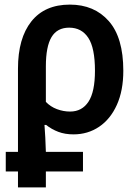

<svg xmlns="http://www.w3.org/2000/svg" viewBox="-20 -573 605 833"><path d="M5 171V86H58V-275Q58 -407 116 -480Q174 -553 283 -553Q389 -553 452 -481.5Q515 -410 515 -266Q515 -180 487 -118Q459 -56 410 -23Q361 10 299 10Q262 10 233 -1Q204 -12 180 -31H173Q175 -7 176.5 24Q178 55 179 86H340V171H179V240H58V171ZM284 -89Q336 -89 364 -132Q392 -175 392 -266Q392 -365 363 -409Q334 -453 280 -453Q228 -453 203.5 -412Q179 -371 179 -285V-131Q199 -110 227 -99.5Q255 -89 284 -89Z"/></svg>

Font: Noto Sans SemiCondensed SemiBold
Style: Regular
Weight: 600
Width: 4
Designer: Monotype Design Team
Foundry: Monotype Imaging Inc.
Version: Version 2.013; ttfautohint (v1.8.4.7-5d5b)